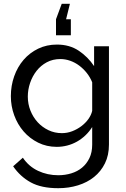

<svg xmlns="http://www.w3.org/2000/svg" viewBox="-20 -765 663 1008"><path d="M278 6Q225 6 180.5 -16Q136 -38 104 -75Q72 -112 54.5 -160Q37 -208 37 -260Q37 -315 54.5 -364.5Q72 -414 104 -451Q136 -488 180.5 -509.5Q225 -531 279 -531Q345 -531 393 -499Q441 -467 474 -418V-522H552V-6Q552 50 531 92.5Q510 135 474 164Q438 193 389.5 208Q341 223 286 223Q197 223 141.5 192.5Q86 162 49 108L100 63Q131 109 180 132Q229 155 286 155Q322 155 354.5 145Q387 135 411 115Q435 95 449.5 65Q464 35 464 -6V-98Q449 -74 428.5 -54.5Q408 -35 384 -21.5Q360 -8 333 -1Q306 6 278 6ZM305 -66Q333 -66 359 -76Q385 -86 407 -102.5Q429 -119 444 -140Q459 -161 464 -183V-333Q453 -360 435.5 -382Q418 -404 396 -420.5Q374 -437 348.5 -446Q323 -455 297 -455Q257 -455 225.5 -438Q194 -421 172 -393Q150 -365 138 -329.5Q126 -294 126 -258Q126 -219 140 -184Q154 -149 178 -123Q202 -97 234.5 -81.5Q267 -66 305 -66ZM347 -745 327 -664H352V-580H274V-664L304 -745Z"/></svg>

Font: Boldmen Medium
Style: Regular
Weight: 400
Designer: Matt McInerney, Pablo Impallari, Rodrigo Fuenzalida
Foundry: LIVING CONCEPT
Version: Version 1.000